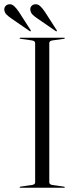

<svg xmlns="http://www.w3.org/2000/svg" viewBox="-54 -876 360 896"><path d="M176 -25Q176 -14.5 192 -12.5L244.5 -5Q248.5 -4.5 248.5 -2.5Q248.5 0 245 0H41Q37.5 0 37.5 -2.5Q37.5 -4.5 41.5 -5L94 -12.5Q110 -14.5 110 -25V-675Q110 -685.5 94 -687.5L41.5 -695Q37.5 -695.5 37.5 -697.5Q37.5 -700 41 -700H245Q248.5 -700 248.5 -697.5Q248.5 -695.5 244.5 -695L192 -687.5Q176 -685.5 176 -675ZM35.5 -818.5 88.5 -736Q91 -732.5 90 -730.5Q88.5 -729 84.5 -731L1 -788.5Q-12.5 -797.5 -22.5 -807Q-32.5 -816.5 -34 -830.5Q-34.5 -840.5 -28.2 -847.8Q-22 -855 -11 -856Q1 -857.5 12.2 -847.2Q23.5 -837 35.5 -818.5ZM157 -818.5 210 -736Q212.5 -732.5 211.5 -730.5Q209.5 -729 206 -731L122.5 -788.5Q108.5 -797.5 98.8 -807Q89 -816.5 87.5 -830.5Q86.5 -840.5 92.8 -847.8Q99 -855 109.5 -856Q122.5 -857.5 133.8 -847.2Q145 -837 157 -818.5Z"/></svg>

Font: Fraunces 144pt S000 Light
Style: Regular
Weight: 300
Version: Version 1.000; ttfautohint (v1.8.3)